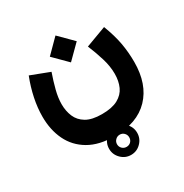

<svg xmlns="http://www.w3.org/2000/svg" viewBox="-187 -618 1081 1126"><g transform="rotate(-30 353.0 -55.5)"><path d="M284.2 263.7Q284.2 224.6 312.3 196.8Q340.3 168.9 379.4 168.9Q418.5 168.9 446.3 196.8Q474.1 224.6 474.1 263.7Q474.1 302.7 446.3 330.8Q418.5 358.9 379.4 358.9Q340.3 358.9 312.3 330.8Q284.2 302.7 284.2 263.7ZM337.9 263.7Q337.9 280.8 349.9 292.7Q361.8 304.7 379.4 304.7Q397 304.7 408.7 293Q420.4 281.2 420.4 263.7Q420.4 246.1 408.4 234.1Q396.5 222.2 379.4 222.2Q362.3 222.2 350.1 234.4Q337.9 246.6 337.9 263.7ZM344.2 -469.7 435.5 -378.4 344.2 -287.6 253.4 -378.4ZM350.6 66.4Q418.9 66.4 459 44.7Q499 22.9 516.1 -14.9Q533.2 -52.7 533.2 -101.6Q533.2 -153.3 516.1 -209Q499 -264.6 476.6 -318.4L615.7 -370.1Q644.5 -294.9 655.8 -232.7Q667 -170.4 667 -104.5Q667 45.4 585.2 130.6Q503.4 215.8 350.6 215.8Q245.6 215.8 176.5 175.3Q107.4 134.8 73.7 64.7Q40 -5.4 40 -94.7Q40 -154.3 53.2 -218Q66.4 -281.7 91.3 -345.2L217.8 -296.9Q199.2 -244.1 186.5 -194.3Q173.8 -144.5 173.8 -102.1Q173.8 -56.2 189.9 -17.8Q206.1 20.5 244.6 43.5Q283.2 66.4 350.6 66.4Z"/></g></svg>

Font: Vazirmatn UI FD Black
Style: Regular
Weight: 900
Designer: Saber Rastikerdar
Foundry: Saber Rastikerdar
Version: Version 33.003